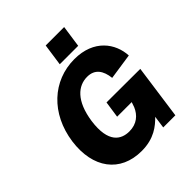

<svg xmlns="http://www.w3.org/2000/svg" viewBox="-248 -1093 1266 1266"><g transform="rotate(-45 385.0 -460.0)"><path d="M558 -930H386L364 -777H536ZM342 10C459 10 522 -44 564 -87L552 0H665L718 -380L404 -381L387 -265H523L511 -230C489 -178 446 -139 376 -139C301 -139 223 -182 248 -364C272 -528 349 -591 433 -591C505 -591 537 -542 545 -469L727 -496C721 -613 638 -733 456 -733C254 -733 95 -586 63 -359C33 -139 142 10 342 10Z"/></g></svg>

Font: United Sans ExtraBold
Style: Italic
Weight: 800
Italic angle: -8°
Designer: Pablo Impallari, Rodrigo Fuenzalida (Modified by Dan O. Williams)
Version: Version 1.000;PS 001.000;hotconv 1.0.88;makeotf.lib2.5.64775